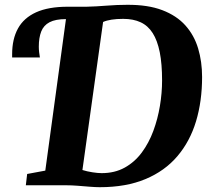

<svg xmlns="http://www.w3.org/2000/svg" viewBox="-20 -771 872 799"><path d="M395 8Q377.5 8 353.2 6Q329 4 303.2 2Q277.5 0 255.5 0H87.5L93 -47L168.5 -61L254.5 -691.5L243 -717.5L261.5 -743H340.5Q380.5 -744 423.8 -747.5Q467 -751 509.5 -751Q595.5 -751.5 655.2 -728.8Q715 -706 751.5 -665.2Q788 -624.5 804.5 -569.5Q821 -514.5 821 -450.5Q821 -350 795.8 -266.2Q770.5 -182.5 718.2 -121Q666 -59.5 585.5 -25.8Q505 8 395 8ZM403 -50.5Q457.5 -50.5 499 -73.5Q540.5 -96.5 570 -136.2Q599.5 -176 618 -226Q636.5 -276 645.5 -330.2Q654.5 -384.5 654.5 -436Q654.5 -505 644.8 -553.8Q635 -602.5 615.5 -633.2Q596 -664 565.5 -678.2Q535 -692.5 492.5 -692.5Q465 -692.5 444.2 -689.2Q423.5 -686 409 -679.5L323 -63.5Q342 -57.5 364.8 -54Q387.5 -50.5 403 -50.5ZM30.5 -532Q30.5 -536 30.5 -539Q30.5 -542 30.5 -545.5Q30.5 -608.5 54.8 -652.5Q79 -696.5 130.2 -719.8Q181.5 -743 261.5 -743L254.5 -691.5Q211 -691.5 186.2 -678.5Q161.5 -665.5 151.5 -639.8Q141.5 -614 141.5 -577Q141.5 -565.5 142.8 -554Q144 -542.5 146 -532Z"/></svg>

Font: Merriweather 24pt ExtraBold
Style: Italic
Weight: 800
Italic angle: -7.8°
Version: Version 2.101